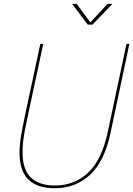

<svg xmlns="http://www.w3.org/2000/svg" viewBox="-20 -964 688 992"><path d="M551 -277.5Q520 -130 445.2 -60.8Q370.5 8.5 263.5 8.5Q173 8.5 127 -36Q81 -80.5 81 -174Q81 -217.5 89.2 -265.2Q97.5 -313 114 -390.5L188.5 -737.5H203.5L130.5 -397Q119 -342 111.2 -304Q103.5 -266 100 -236.5Q96.5 -207 96.5 -177Q96.5 -88 139.5 -46.8Q182.5 -5.5 263.5 -5.5Q365 -5.5 435.8 -72.2Q506.5 -139 537 -283L633.5 -737.5H648.5ZM352.5 -944H376L451 -842.5H441.5L535.5 -944H561L458 -837H433Z"/></svg>

Font: Epilogue Thin
Style: Italic
Weight: 250
Italic angle: -12°
Designer: Tyler Finck
Foundry: Etcetera Type Co
Version: Version 2.112